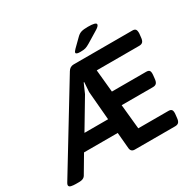

<svg xmlns="http://www.w3.org/2000/svg" viewBox="-221 -1078 1317 1288"><g transform="rotate(-30 438.0 -434.5)"><path d="M482 -750Q449 -750 449 -762Q449 -770 464 -785L524 -844Q540 -860 558 -865.5Q576 -871 609 -871Q673 -871 673 -854Q673 -847 664.5 -838.5Q656 -830 635 -818L556 -770Q536 -758 522 -754Q508 -750 482 -750ZM13 2Q-6 2 -22.5 -1.5Q-39 -5 -39 -18Q-39 -25 -32 -36L356 -673Q372 -700 401 -700H856Q874 -700 880.5 -690.5Q887 -681 886 -659L883 -631Q881 -608 872 -598Q863 -588 844 -588H515L532 -414H797Q816 -414 822.5 -405Q829 -396 827 -373L824 -345Q822 -322 813 -312Q804 -302 785 -302H543L562 -112H795Q814 -112 820.5 -102.5Q827 -93 825 -71L822 -43Q820 -20 811 -10Q802 0 783 0H471Q441 0 438 -30L427 -154H166L85 -17Q72 2 39 2ZM234 -266H417L398 -488L403 -562H399L367 -489Z"/></g></svg>

Font: Asap SemiBold
Style: Italic
Weight: 600
Italic angle: -6°
Designer: Pablo Cosgaya
Foundry: Omnibus-Type
Version: Version 3.001; ttfautohint (v1.8.3)